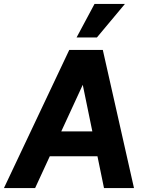

<svg xmlns="http://www.w3.org/2000/svg" viewBox="-46 -953 735 973"><path d="M-26 0 305 -700H455L132 0ZM168 -161 183 -287H505L490 -161ZM481 0 337 -700H475L633 0ZM445 -763H342L433 -933H587Z"/></svg>

Font: Inclusive Sans
Style: Italic
Weight: 400
Italic angle: -7°
Designer: Olivia King
Foundry: Olivia King
Version: Version 2.004